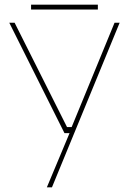

<svg xmlns="http://www.w3.org/2000/svg" viewBox="-20 -621 556 828"><path d="M114 -580V-601H402V-580ZM182 187 280 -47H258L20 -523H43L269 -73H289L474 -523H496L204 187Z"/></svg>

Font: Tomorrow Thin
Style: Regular
Weight: 250
Designer: Tony de Marco, Monica Rizzolli
Foundry: Just in Type
Version: Version 2.002